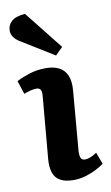

<svg xmlns="http://www.w3.org/2000/svg" viewBox="-91 -840 519 901"><g transform="rotate(-10 168.5 -390.0)"><path d="M110 -399Q112 -420 106.5 -429.5Q101 -439 87 -439Q74 -439 60 -435.5Q46 -432 27 -425L6 -489Q26 -500 64 -513Q102 -526 147 -526Q183 -526 208.5 -513.5Q234 -501 246.5 -473Q259 -445 255 -399L231 -116Q230 -95 234.5 -83.5Q239 -72 255 -72Q268 -72 282 -78Q296 -84 311 -94L332 -38Q319 -28 295.5 -15.5Q272 -3 243 5.5Q214 14 186 14Q146 14 122 0.5Q98 -13 89.5 -39.5Q81 -66 84 -103ZM240 -611 205 -576 46 -674Q30 -684 20 -698.5Q10 -713 11 -730Q11 -754 30 -772Q49 -790 95 -794Z"/></g></svg>

Font: Literata
Style: Bold Italic
Weight: 700
Italic angle: -2°
Designer: Latin by Veronika Burian and Jose Scaglione. Greek by Irene Vlachou. Cyrillic by Vera Evstafieva
Foundry: TypeTogether
Version: Version 3.103;gftools[0.9.29]